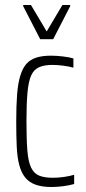

<svg xmlns="http://www.w3.org/2000/svg" viewBox="-20 -741 346 769"><path d="M186 8Q148 8 122 -1.5Q96 -11 80.5 -30.5Q65 -50 57 -80.5Q49 -111 47 -154.5Q45 -198 45 -254Q45 -318 48.5 -363Q52 -408 61.5 -438.5Q71 -469 86.5 -486Q102 -503 126 -510.5Q150 -518 184 -518Q206 -518 231.5 -515Q257 -512 274 -507V-470Q256 -475 233 -478Q210 -481 190 -481Q157 -481 136 -471.5Q115 -462 104.5 -438Q94 -414 90 -369.5Q86 -325 86 -256Q86 -184 89.5 -139Q93 -94 104.5 -70Q116 -46 137 -37.5Q158 -29 192 -29Q214 -29 237.5 -32.5Q261 -36 277 -41V-4Q260 1 235 4.5Q210 8 186 8ZM141 -584 73 -716V-721H104L167 -615L230 -721H261V-716L193 -584Z"/></svg>

Font: Saira ExtraCondensed ExtraLight
Style: Regular
Weight: 250
Width: 2
Designer: Hector Gatti with collaboration of the Omnibus-Type team
Foundry: Omnibus-Type
Version: Version 1.101